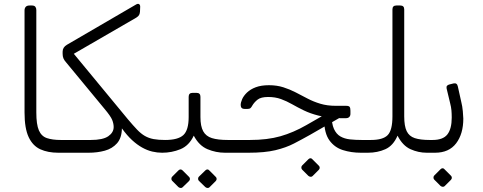

<svg xmlns="http://www.w3.org/2000/svg" viewBox="-20 -778 2460 978"><path d="M280 0H277Q224 0 185.5 -17.5Q147 -35 126 -79.5Q105 -124 105 -205V-725Q105 -736 111 -743Q117 -750 131 -750H142Q155 -750 160 -743.5Q165 -737 165 -727V-205Q165 -144 178 -114Q191 -84 219 -74.5Q247 -65 290 -65H295Q310 -65 310 -50V-30Q310 0 280 0Z M280 0Q265 0 265 -15V-35Q265 -65 295 -65H442Q504 -65 531.5 -84Q559 -103 559 -131Q559 -148 551.5 -167Q544 -186 512 -224L317 -460Q307 -471 303 -481Q299 -491 299 -504V-515Q299 -537 321 -550L673 -755Q683 -761 689 -756.5Q695 -752 694 -741L693 -718Q692 -708 688.5 -701.5Q685 -695 674 -688L356 -504L631 -171Q658 -139 678 -118Q698 -97 718 -85.5Q738 -74 762.5 -69.5Q787 -65 821 -65Q836 -65 836 -50V-30Q836 0 806 0Q781 0 755.5 -6Q730 -12 704 -26.5Q678 -41 652.5 -64.5Q627 -88 601 -124Q600 -75 576 -48Q552 -21 514 -10.5Q476 0 431 0Z M806 0Q791 0 791 -16V-35Q791 -65 821 -65Q887 -65 914 -90Q941 -115 941 -182V-285Q941 -305 961 -305H981Q1001 -305 1001 -285V-182Q1001 -135 1015 -109.5Q1029 -84 1059.5 -74.5Q1090 -65 1141 -65Q1156 -65 1156 -50V-30Q1156 0 1126 0Q1080 0 1037 -18Q994 -36 967 -87Q943 -36 899 -18Q855 0 806 0ZM910 176Q906 180 900 179.5Q894 179 889 175L857 143Q853 139 853 132.5Q853 126 857 122L889 90Q894 85 899.5 85Q905 85 910 90L942 122Q947 126 947.5 132.5Q948 139 943 144ZM1047 176Q1043 180 1037 179.5Q1031 179 1026 175L993 143Q989 139 989 132.5Q989 126 993 122L1026 90Q1031 85 1036.5 85Q1042 85 1046 90L1078 122Q1083 126 1083.5 132.5Q1084 139 1079 144Z M1126 0Q1111 0 1111 -15V-35Q1111 -65 1141 -65H1253Q1342 -65 1408.5 -84Q1475 -103 1541 -141L1644 -200L1712 -179L1559 -91Q1518 -68 1477.5 -47Q1437 -26 1383 -13Q1329 0 1246 0ZM1818 0Q1769 0 1726.5 -13.5Q1684 -27 1658 -63Q1632 -99 1631 -166L1669 -195Q1669 -148 1681 -121.5Q1693 -95 1714 -83Q1735 -71 1763 -68Q1791 -65 1823 -65H1869Q1878 -65 1881 -58.5Q1884 -52 1884 -45V-25Q1884 -11 1876 -5.5Q1868 0 1854 0ZM1711 -176 1697 -179Q1642 -179 1601 -189.5Q1560 -200 1528 -215.5Q1496 -231 1468 -247Q1440 -263 1411 -273.5Q1382 -284 1346 -284Q1309 -284 1292 -270.5Q1275 -257 1265 -240Q1261 -232 1256 -227.5Q1251 -223 1239 -223H1227Q1206 -223 1206 -243Q1206 -256 1213.5 -273Q1221 -290 1238 -306.5Q1255 -323 1282.5 -333.5Q1310 -344 1350 -344Q1390 -344 1423 -333.5Q1456 -323 1486 -307.5Q1516 -292 1546.5 -276Q1577 -260 1612 -249.5Q1647 -239 1691 -239H1743Q1757 -239 1761 -233.5Q1765 -228 1765 -214V-198Q1765 -188 1759 -182Q1753 -176 1742 -176ZM1572 119Q1568 123 1562 122.5Q1556 122 1551 118L1519 86Q1515 82 1515 75.5Q1515 69 1519 65L1551 33Q1556 28 1561.5 28Q1567 28 1571 33L1603 65Q1608 69 1608.5 75.5Q1609 82 1604 87Z M1854 0Q1839 0 1839 -16V-35Q1839 -65 1869 -65Q1931 -65 1955 -90Q1979 -115 1979 -185V-730Q1979 -750 1999 -750H2019Q2039 -750 2039 -730V-185Q2039 -136 2051.5 -110Q2064 -84 2092.5 -74.5Q2121 -65 2169 -65Q2184 -65 2184 -50V-30Q2184 0 2154 0Q2111 0 2071 -18Q2031 -36 2005 -87Q1983 -36 1943 -18Q1903 0 1854 0Z M2157 0Q2147 0 2143 -6.5Q2139 -13 2139 -20V-45Q2139 -59 2147 -62Q2155 -65 2169 -65H2183Q2237 -65 2259 -93.5Q2281 -122 2281 -179Q2281 -199 2279.5 -216Q2278 -233 2273 -252L2255 -327Q2253 -336 2257 -341Q2261 -346 2270 -348L2290 -353Q2308 -357 2312 -338L2330 -257Q2335 -238 2337.5 -211.5Q2340 -185 2340 -174Q2340 -96 2303.5 -48Q2267 0 2196 0ZM2245 170Q2241 174 2235 173.5Q2229 173 2224 169L2192 137Q2188 133 2188 126.5Q2188 120 2192 116L2224 84Q2229 79 2234.5 79Q2240 79 2244 84L2276 116Q2281 120 2281.5 126.5Q2282 133 2277 138Z"/></svg>

Font: Rubik Light
Style: Regular
Weight: 300
Designer: Hubert and Fischer
Foundry: Hubert and Fischer
Version: Version 2.300;gftools[0.9.30]